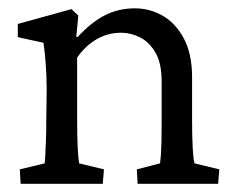

<svg xmlns="http://www.w3.org/2000/svg" viewBox="-20 -448 577 468"><path d="M30.3 0 28.3 -35.2 88.9 -49.8Q89.8 -56.6 90.3 -68.4Q90.8 -80.1 91.8 -100.6Q92.8 -121.1 92.8 -154.3L93.8 -229.5Q93.8 -261.7 91.3 -293.9Q88.9 -326.2 85.9 -343.8L23.4 -357.4V-389.6L154.3 -425.8L170.9 -410.2L166 -358.4L168.9 -357.4Q203.1 -394.5 236.3 -411.1Q269.5 -427.7 308.6 -427.7Q344.7 -427.7 376.5 -409.7Q408.2 -391.6 428.2 -354Q448.2 -316.4 448.2 -259.8V-151.4Q448.2 -116.2 449.7 -87.9Q451.2 -59.6 454.1 -49.8L514.6 -35.2L511.7 0H315.4L313.5 -35.2L370.1 -49.8Q371.1 -57.6 372.1 -69.3Q373 -81.1 373.5 -99.6Q374 -118.2 374 -144.5V-250Q374 -293.9 358.9 -319.8Q343.8 -345.7 321.3 -356.9Q298.8 -368.2 275.4 -368.2Q243.2 -368.2 215.8 -352.5Q188.5 -336.9 168 -307.6V-161.1Q168 -115.2 169.4 -87.9Q170.9 -60.5 172.9 -49.8L233.4 -35.2L230.5 0Z"/></svg>

Font: Crimson Pro ExtraLight
Style: Regular
Weight: 400
Version: Version 1.002